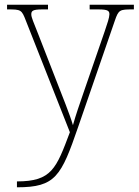

<svg xmlns="http://www.w3.org/2000/svg" viewBox="-20 -556 589 816"><path d="M52 215V240H53C216 240 240 193 312 -16L468 -468C484 -515 489 -516 545 -516H549V-536H361V-516H399C440 -516 445 -509 445 -495C445 -482 436 -455 425 -423L338 -171C317 -110 302 -67 290 -24C277 -69 244 -150 220 -212L144 -407C122 -463 113 -482 113 -495C113 -509 118 -516 159 -516H184V-536H10V-516H13C69 -516 72 -515 90 -468L277 6C219 160 200 215 52 215Z"/></svg>

Font: Noto Serif Gurmukhi Thin
Style: Regular
Weight: 100
Designer: Vaibhav Singh and the Monotype Design Team
Foundry: Monotype Imaging Inc.
Version: Version 2.004